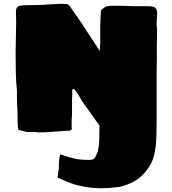

<svg xmlns="http://www.w3.org/2000/svg" viewBox="-20 -701 913 1021"><path d="M521 300Q419 300 333 264L288 244Q287 242 287 238L289 216Q291 204 293 196V174Q293 167 294 157.5Q295 148 296 140Q298 134 298 130Q298 126 299 124Q299 121 299.5 120Q300 119 301 120Q358 139 383 144Q419 150 461 149Q484 149 493 121Q497 115 498.5 108Q500 101 501 98L505 79Q509 48 509 -33L418 -161Q418 -162 396 -198Q388 -210 381 -219Q379 -223 376.5 -225.5Q374 -228 373 -228Q364 -228 364 -220V-198Q363 -188 363 -165V-126V-88Q361 -76 361 -58V-38V-23L362 -18Q362 -10 354 -8Q349 -4 338 -6Q304 -4 284 -2Q272 -1 242 1Q212 3 186 3Q176 3 169 1H149H133H124L79 -10L76 -18Q75 -18 75 -29Q73 -59 73 -98Q73 -126 71 -143Q71 -171 70 -185V-220Q65 -266 64 -321Q63 -376 63 -428L65 -530Q66 -547 66 -582Q66 -617 65 -634Q62 -657 78 -668Q88 -673 113 -673Q150 -673 208 -675L230 -677Q290 -681 305 -681Q319 -681 325 -680Q339 -679 344 -676Q349 -673 353.5 -666Q358 -659 360 -655Q372 -639 384 -621Q402 -594 413 -579L479 -478L511 -430Q511 -456 513 -471V-564L516 -635Q517 -643 518 -646Q519 -649 521 -650.5Q523 -652 524 -653Q536 -663 548 -668Q558 -670 564 -670H621H633Q641 -669 661 -669Q683 -669 696 -668H730H758H770Q796 -668 805 -660Q816 -652 816 -625L815 -615L814 -599Q813 -593 813 -583V-571V-563L815 -553V-521Q814 -504 814 -463V-389Q813 -363 813 -316V-258V-224V-58Q813 30 808 75Q799 153 769 191Q731 251 663 278Q626 293 603 294Q562 300 521 300Z"/></svg>

Font: Sigmar One
Style: Regular
Weight: 400
Designer: Vernon Adams
Foundry: Vernon Adams
Version: Version 2.000